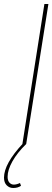

<svg xmlns="http://www.w3.org/2000/svg" viewBox="-94 -720 262 960"><path d="M18 0 128 -700H148L37 0ZM20 -2 37 0Q-8 44 -32 87Q-56 130 -56 164Q-56 183 -47 193Q-38 203 -25 203Q-11 203 6 195L11 209Q-5 220 -28 220Q-47 220 -60.5 206.5Q-74 193 -74 168Q-74 99 20 -2Z"/></svg>

Font: Georama SemiCondensed Thin
Style: Italic
Weight: 100
Width: 4
Italic angle: -9°
Designer: Jean-Baptiste Levee
Foundry: Production Type
Version: Version 1.000